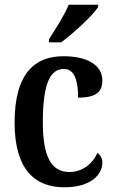

<svg xmlns="http://www.w3.org/2000/svg" viewBox="-20 -786 488 816"><path d="M188 -619V-606H240C294 -646 375 -721 397 -756V-766H272C254 -721 216 -663 188 -619ZM253 10C371 10 415 -48 415 -94C415 -113 407 -127 394 -136C374 -91 332 -55 274 -55C195 -55 162 -127 162 -266C162 -442 198 -493 252 -493C299 -493 312 -437 312 -371C393 -371 415 -399 415 -444C415 -506 357 -547 249 -547C133 -547 42 -480 42 -265C42 -66 128 10 253 10Z"/></svg>

Font: Noto Serif Bengali Condensed SemiBold
Style: Regular
Weight: 600
Width: 3
Designer: Juan Bruce, Universal Thirst, Indian Type Foundry and the Monotype Design Team.
Foundry: Monotype Imaging Inc.
Version: Version 2.003